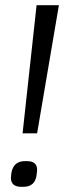

<svg xmlns="http://www.w3.org/2000/svg" viewBox="-20 -720 286 740"><path d="M121 -700H207L123 -206H67ZM22 -35 23 -45 24 -54Q32 -99 76 -99H84Q123 -99 123 -66Q123 -58 122 -54L121 -45Q115 0 70 0H62Q22 0 22 -35Z"/></svg>

Font: Krub
Style: Italic
Weight: 400
Italic angle: -8°
Designer: Ekaluck Peanpanawate
Foundry: Cadson Demak Co.,Ltd.
Version: Version 1.000; ttfautohint (v1.6)